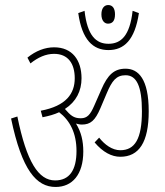

<svg xmlns="http://www.w3.org/2000/svg" viewBox="-20 -820 656 763"><path d="M383 -763C383 -737 396 -726 409 -726C426 -726 437 -736 437 -763C437 -787 427 -800 410 -800C395 -800 383 -788 383 -763ZM532 -768 507 -777C496 -678 461 -646 411 -646C362 -646 327 -678 316 -777L291 -768C306 -661 350 -621 411 -621C473 -621 516 -661 532 -768ZM311 -218C311 -259 303 -295 282 -329C289 -327 297 -325 305 -325C340 -325 358 -341 379 -390L404 -449C425 -499 442 -521 479 -521C523 -521 544 -477 544 -378C544 -268 516 -223 458 -223C426 -223 396 -245 374 -273L356 -254C389 -215 424 -197 458 -197C532 -197 571 -254 571 -378C571 -506 530 -547 479 -547C434 -547 408 -523 383 -465L354 -399C339 -365 327 -350 301 -350C272 -350 260 -362 238 -387C283 -416 304 -459 304 -509C304 -580 268 -632 195 -632C159 -632 122 -618 89 -591L101 -568C131 -592 162 -606 195 -606C250 -606 277 -568 277 -509C277 -448 243 -399 142 -380L149 -354C174 -359 196 -365 215 -374C258 -341 284 -291 284 -220C284 -144 256 -103 199 -103C133 -103 86 -176 49 -357L24 -349C67 -143 125 -77 201 -77C267 -77 311 -126 311 -218Z"/></svg>

Font: Noto Sans Devanagari ExtraCondensed Thin
Style: Regular
Weight: 100
Width: 2
Designer: Jelle Bosma - Monotype Design Team
Foundry: Monotype Imaging Inc.
Version: Version 2.004